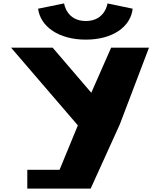

<svg xmlns="http://www.w3.org/2000/svg" viewBox="-20 -1104 937 1124"><path d="M609.4 -1084C609.4 -1084 596.1 -981 482.4 -981C368.6 -981 355.3 -1084 355.3 -1084L202.9 -1053C217.4 -946 326.3 -872 482.4 -872C638.5 -872 744.7 -946 756.7 -1053ZM44.8 -825 435.8 -370 328.7 -110H139.8V0H283.3H510.8L681.4 -376L852.2 -825H630.6L514.4 -561L288.2 -825Z"/></svg>

Font: Hussar
Style: BdSuprExt
Weight: 700
Foundry: Cannot Into Space Fonts
Version: Version 2.00